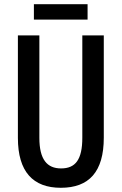

<svg xmlns="http://www.w3.org/2000/svg" viewBox="-20 -882 578 912"><path d="M396 -862H141V-789H396ZM473 -228V-714H371V-228C371 -123 338 -82 270 -82C204 -82 167 -124 167 -227V-714H65V-227C65 -66 137 10 269 10C403 10 473 -66 473 -228Z"/></svg>

Font: Noto Sans Bengali ExtraCondensed Medium
Style: Regular
Weight: 500
Width: 2
Designer: Joana Ranito - Universal Thirst; Jelle Bosma - Monotype Design Team
Foundry: Universal Thirst ehf.
Version: Version 3.000